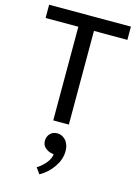

<svg xmlns="http://www.w3.org/2000/svg" viewBox="-139 -703 778 1093"><g transform="rotate(15 250.5 -156.5)"><path d="M492 -630V-552H295V0H203V-552H10V-630ZM237 182Q222 179 204.5 164.5Q187 150 187 124Q187 100 202.5 82.5Q218 65 246 65Q258 65 270 70Q282 75 292.5 85.5Q303 96 309.5 112.5Q316 129 316 153Q316 176 308 199.5Q300 223 285 245Q270 267 250 285.5Q230 304 206 317L181 282Q209 265 231 238.5Q253 212 255 186Z"/></g></svg>

Font: Ek Mukta
Style: Regular
Weight: 400
Designer: Girish Dalvi and Yashodeep Gholap
Foundry: Ek Type
Version: Version 2.538;PS 1.001;hotconv 16.6.51;makeotf.lib2.5.65220;